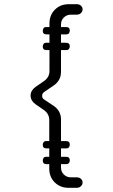

<svg xmlns="http://www.w3.org/2000/svg" viewBox="-20 -730 540 916"><path d="M346 166H307Q267 166 241 140Q215 114 215 74V-157Q215 -186 191 -204L149 -233Q126 -250 126 -274Q126 -298 149 -315L191 -344Q216 -362 216 -391V-618Q216 -658 242 -684Q268 -710 308 -710H346Q358 -710 366 -703Q374 -696 374 -685Q374 -675 366 -667.5Q358 -660 346 -660H318Q298 -660 284.5 -646.5Q271 -633 271 -613V-387Q271 -346 236 -322L192 -292Q181 -285 181 -273Q181 -261 191 -255L236 -225Q271 -201 271 -160V69Q271 89 284.5 102.5Q298 116 318 116H346Q358 116 366 123Q374 130 374 141Q374 151 366 158.5Q358 166 346 166ZM202 53Q184 53 184 36Q184 30 187.5 24Q191 18 201 18H295Q313 18 313 35Q313 42 309 47.5Q305 53 296 53ZM202 -22Q184 -22 184 -39Q184 -45 187.5 -51Q191 -57 201 -57H295Q313 -57 313 -40Q313 -33 309 -27.5Q305 -22 296 -22ZM202 -491Q184 -491 184 -508Q184 -514 187.5 -520Q191 -526 201 -526H295Q313 -526 313 -509Q313 -502 309 -496.5Q305 -491 296 -491ZM202 -566Q184 -566 184 -583Q184 -589 187.5 -595Q191 -601 201 -601H295Q313 -601 313 -584Q313 -577 309 -571.5Q305 -566 296 -566Z"/></svg>

Font: Agu Display Uzo
Style: Regular
Weight: 400
Designer: Oluwaseun Badejo
Version: Version 1.103